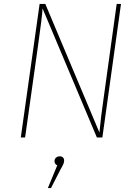

<svg xmlns="http://www.w3.org/2000/svg" viewBox="-20 -701 701 979"><path d="M502 0H474L197 -658Q195 -617 175 -476L108 0H86L182 -681H211L487 -25Q494 -103 509 -205L575 -681H597ZM307 117Q307 126 303.5 134.5Q300 143 288 164L240 258H224L272 142Q258 136 258 121Q258 110 265.5 103Q273 96 285 96Q295 96 301 102Q307 108 307 117Z"/></svg>

Font: FiraGO Thin
Style: Italic
Weight: 100
Italic angle: -8°
Designer: bBox Type GmbH
Foundry: bBox Type GmbH
Version: Version 1.001